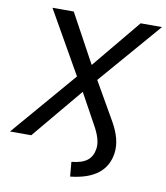

<svg xmlns="http://www.w3.org/2000/svg" viewBox="-115 -799 925 1068"><g transform="rotate(10 347.0 -265.0)"><path d="M354 189C490.2 174.3 560.5 116.2 574.7 18.1C582 -35.2 566.9 -92.3 530.3 -155.8L409.2 -366.7L712.9 -718.8H592.3L364.3 -443.4L214.4 -718.8H94.2L294.9 -366.2L-19 0H101.1L341.3 -287.6L434.6 -117.7C461.4 -70.8 476.6 -26.4 471.2 9.8C462.9 67.4 429.2 99.1 346.7 106.9Z"/></g></svg>

Font: Winston
Style: Italic
Weight: 400
Italic angle: -8.13011°
Designer: Vernon Adams, Kim Jin-seong, David Berlow, Cristiano Sobral
Foundry: The Winston Project Authors
Version: Version 3.004